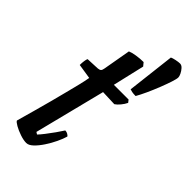

<svg xmlns="http://www.w3.org/2000/svg" viewBox="-247 -866 931 931"><g transform="rotate(45 218.5 -400.0)"><path d="M140 0Q121 0 96 -8.5Q71 -17 52.5 -27.5Q34 -38 31 -45Q44 -92 57 -138Q70 -184 81.5 -228Q93 -272 103 -311Q113 -350 121 -382.5Q129 -415 133 -439L56 -451Q56 -466 58 -479.5Q60 -493 63 -498L130 -501Q141 -502 146 -506.5Q151 -511 153 -524L178 -666Q191 -672 216 -676Q241 -680 265 -680L279 -663L241 -500H342L352 -487Q345 -472 332.5 -457Q320 -442 309 -435L229 -438L137 -73L148 -66Q158 -76 173.5 -96Q189 -116 205 -138.5Q221 -161 231 -177Q241 -177 249 -172Q257 -167 259 -163Q253 -142 240 -114.5Q227 -87 209.5 -60.5Q192 -34 174 -17Q156 0 140 0ZM354 -536Q339 -536 329 -538Q319 -540 314 -542L343 -789Q351 -793 368 -796.5Q385 -800 395 -800Q406 -800 415.5 -789.5Q425 -779 431 -766.5Q437 -754 437 -746Q437 -736 428.5 -710Q420 -684 407 -651Q394 -618 380 -587.5Q366 -557 354 -536Z"/></g></svg>

Font: Texturina Medium 12pt SemiBold
Style: Italic
Weight: 600
Italic angle: -11°
Version: Version 1.002